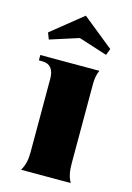

<svg xmlns="http://www.w3.org/2000/svg" viewBox="-111 -772 568 829"><g transform="rotate(15 173.0 -357.5)"><path d="M39 -574 167 -615 295 -574 306 -603 167 -715 28 -603ZM69 0H291C278 -23 273 -48 273 -84V-437C273 -464 277 -482 285 -500H21V-476H37C71 -476 89 -454 89 -412V-84C89 -48 83 -24 69 0Z"/></g></svg>

Font: Sinistre Bold
Style: Regular
Weight: 900
Designer: Jules Durand
Foundry: Collletttivo
Version: Version 69.420;Glyphs 3.2 (3217)